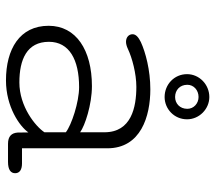

<svg xmlns="http://www.w3.org/2000/svg" viewBox="-60 -670 738 659"><g transform="rotate(90 309.5 -341.0)"><path d="M313.5 -536.5C354.5 -536.5 390 -569.5 390 -613.5C390 -655.5 354.5 -690 313.5 -690C270.5 -690 235 -655.5 235 -613.5C235 -569.5 270.5 -536.5 313.5 -536.5ZM313.5 -572.5C290 -572.5 271.5 -588.5 271.5 -614.5C271.5 -636.5 290 -653 313.5 -653C335.5 -653 354 -636.5 354 -614.5C354 -588.5 335.5 -572.5 313.5 -572.5ZM474 1H536C563.5 1 575 -8.5 575 -23.5C575 -38.5 563.5 -47 541.5 -47H489.5V-340C489.5 -455 379.5 -487.5 287 -487.5C221 -487.5 160 -471 125 -455C109 -447 98 -438.5 98 -426.5C98 -413.5 108.5 -404 124 -404C130.5 -404 139 -406 148.5 -410.5C179 -425 233 -439.5 278.5 -439.5C348.5 -439.5 434.5 -422.5 434.5 -330V-246.5C412 -263 339.5 -287 276 -287C152 -287 69 -232.5 69 -138.5C69 -39 149 8 256.5 8C347 8 414.5 -39 435 -69L435.5 -32C437 -11.5 448 1 474 1ZM434.5 -197.5V-124C414 -93 346 -38 263.5 -38C185 -38 124 -63.5 124 -139.5C124 -209 185 -243 279.5 -243C331 -243 409.5 -217 434.5 -197.5Z"/></g></svg>

Font: RTM Light Light
Style: Regular
Weight: 300
Designer: after Tyler Finck
Foundry: An Endless Supply
Version: Version 1.000;Glyphs 3.2.1 (3258)